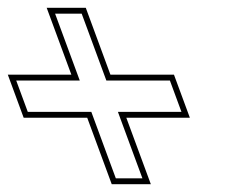

<svg xmlns="http://www.w3.org/2000/svg" viewBox="-172 -606 634 491"><path d="M129.5 -320 177.4 -190 192.2 -150H124.2L109.4 -190L61.5 -320H-61H-101L-130.5 -400H-90.5H32L-16.3 -531L-31.1 -571H36.9L51.7 -531L100 -400H222.5H262.5L292 -320H252ZM151 -305H313.5L272.9 -415H110.4L47.4 -586H-52.6L10.5 -415H-152L-111.5 -305H51L113.7 -135H213.7Z"/></svg>

Font: Nordica Plus
Style: NordicaClassicLightConOpOblOl
Weight: 300
Version: Version 1.01